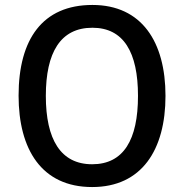

<svg xmlns="http://www.w3.org/2000/svg" viewBox="-20 -745 743 775"><path d="M648 -358C648 -576 552 -725 353 -725C152 -725 55 -587 55 -359C55 -142 148 10 352 10C552 10 648 -140 648 -358ZM165 -358C165 -533 224 -633 353 -633C479 -633 537 -534 537 -358C537 -181 479 -82 352 -82C225 -82 165 -182 165 -358Z"/></svg>

Font: Noto Sans Devanagari SemiCondensed Medium
Style: Regular
Weight: 500
Width: 4
Designer: Jelle Bosma - Monotype Design Team
Foundry: Monotype Imaging Inc.
Version: Version 2.004